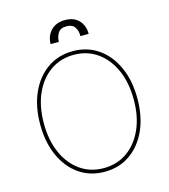

<svg xmlns="http://www.w3.org/2000/svg" viewBox="-133 -1034 1014 1149"><g transform="rotate(-15 373.5 -459.5)"><path d="M674.7 -363.6Q674.7 -252.5 636.7 -168.3Q598.7 -84.2 530.9 -37.1Q463.1 9.9 373.6 9.9Q283.7 9.9 215.9 -37.3Q148.1 -84.5 110.3 -168.7Q72.4 -252.8 72.4 -363.6Q72.4 -474.8 110.4 -558.8Q148.4 -642.8 216.3 -690Q284.1 -737.2 373.6 -737.2Q463.1 -737.2 530.9 -690.2Q598.7 -643.1 636.7 -558.9Q674.7 -474.8 674.7 -363.6ZM652 -363.6Q652 -468 616.8 -547.1Q581.7 -626.1 519 -670.3Q456.3 -714.5 373.6 -714.5Q291.2 -714.5 228.5 -670.6Q165.8 -626.8 130.5 -547.8Q95.2 -468.8 95.2 -363.6Q95.2 -259.9 130 -180.9Q164.8 -101.9 227.5 -57.4Q290.1 -12.8 373.6 -12.8Q456.3 -12.8 519.2 -57Q582 -101.2 617.2 -180.2Q652.3 -259.2 652 -363.6ZM257.1 -812.5Q257.8 -862.9 289.8 -896Q321.7 -929 376.4 -929Q432.5 -929 463.1 -896Q493.6 -862.9 492.9 -812.5H441.8Q442.8 -845.2 427.2 -868.1Q411.6 -891 376.4 -890.6Q338.8 -891 323.7 -867Q308.6 -843 308.2 -812.5Z"/></g></svg>

Font: Inter UI Thin
Style: Regular
Weight: 100
Designer: Rasmus Andersson
Foundry: rsms
Version: 3.2;8d6f07862